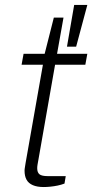

<svg xmlns="http://www.w3.org/2000/svg" viewBox="-20 -743 372 774"><path d="M156 11Q130 11 112.5 3.5Q95 -4 87 -18.5Q79 -33 79 -55Q79 -61 80.5 -69Q82 -77 83 -85L153 -482H67L75 -526H160L197 -672H236L210 -526H332L324 -482H202L135 -100Q133 -89 131.5 -80.5Q130 -72 130 -65Q130 -48 139 -40.5Q148 -33 173 -33H245L240 -3Q227 2 212.5 5Q198 8 183 9.5Q168 11 156 11ZM250 -555 279 -723H332L287 -555Z"/></svg>

Font: Archivo SemiExpanded Thin
Style: Italic
Weight: 250
Width: 6
Italic angle: -10°
Designer: Hector Gatti
Foundry: Omnibus-Type
Version: Version 2.001